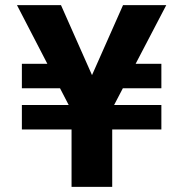

<svg xmlns="http://www.w3.org/2000/svg" viewBox="-20 -726 712 746"><path d="M278 -258 46 -706H217L381 -336H294L458 -706H626L392 -258ZM258 0V-325H416V0ZM233 -478 259 -383H65V-478ZM65 -223V-318H607V-223ZM427 -383 463 -478H607V-383Z"/></svg>

Font: Outfit-Bold
Style: Bold
Weight: 700
Designer: Rodrigo Fuenzalida
Foundry: fragTYPE
Version: Version 1.000